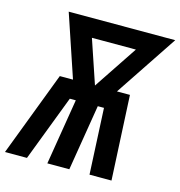

<svg xmlns="http://www.w3.org/2000/svg" viewBox="-131 -832 872 928"><g transform="rotate(15 304.5 -367.5)"><path d="M-23 0 138 -423H204L99 -735H632L424 -423H489L510 0H400L384 -330H353L299 0H189L243 -330H213L87 0ZM314 -423 460 -642H240Z"/></g></svg>

Font: Iosevka SS04 Extended Oblique
Style: Bold
Weight: 700
Width: 7
Italic angle: -9°
Monospace: yes
Designer: Belleve Invis
Foundry: Belleve Invis
Version: Version 19.0.0; ttfautohint (v1.8.4)